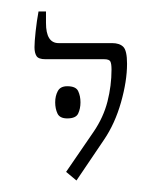

<svg xmlns="http://www.w3.org/2000/svg" viewBox="-20 -667 289 334"><path d="M113 -353 95 -368 143 -438Q160 -463 167 -490.5Q174 -518 174 -546Q174 -556 172 -560Q170 -564 161 -564H59Q47 -564 43.5 -569.5Q40 -575 40 -585Q40 -594 42 -612.5Q44 -631 47 -647H60V-627Q60 -592 82 -592H175Q188 -592 194.5 -585.5Q201 -579 201 -556Q201 -526 190.5 -489Q180 -452 161 -424ZM76 -489Q76 -500 80.5 -508.5Q85 -517 97 -517Q112 -517 116 -508.5Q120 -500 120 -489Q120 -478 116 -469.5Q112 -461 97 -461Q84 -461 80 -469.5Q76 -478 76 -489Z"/></svg>

Font: Noto Serif Hebrew SemiCondensed Thin
Style: Regular
Weight: 100
Width: 4
Designer: Monotype Design Team
Foundry: Monotype Imaging Inc.
Version: Version 2.004; ttfautohint (v1.8.4.7-5d5b)